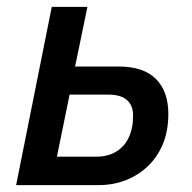

<svg xmlns="http://www.w3.org/2000/svg" viewBox="-20 -540 560 560"><path d="M27 0 131 -520H235L199 -346H326Q399 -346 435 -309.5Q471 -273 471 -208Q471 -159 455.5 -121Q440 -83 412 -56Q384 -29 347 -14.5Q310 0 266 0ZM146 -83H260Q301 -83 328 -104Q355 -125 364 -164Q367 -176 367.5 -185.5Q368 -195 368 -205Q368 -232 350.5 -248Q333 -264 296 -264H183Z"/></svg>

Font: IBM Plex Sans Medium
Style: Italic
Weight: 500
Italic angle: -11.31°
Designer: Mike Abbink, Paul van der Laan, Pieter van Rosmalen
Foundry: Bold Monday
Version: Version 3.201